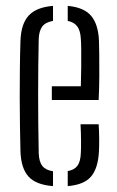

<svg xmlns="http://www.w3.org/2000/svg" viewBox="-20 -626 399 652"><path d="M49.5 -111.5Q48.5 -151 47.8 -197.5Q47 -244 47 -294.2Q47 -344.5 47.5 -393.8Q48 -443 49.5 -487.5Q51.5 -545 77.5 -573.2Q103.5 -601.5 160 -606V-555Q134 -550.5 123.2 -535.5Q112.5 -520.5 111.5 -494Q110.5 -448 110 -400.5Q109.5 -353 109.5 -304.2Q109.5 -255.5 110 -205.8Q110.5 -156 111.5 -106Q112.5 -76.5 124 -62.2Q135.5 -48 160 -44.5V6Q102 1.5 76.8 -26.5Q51.5 -54.5 49.5 -111.5ZM210 6V-45Q232.5 -49 243 -63.2Q253.5 -77.5 254.5 -106.5Q255.5 -121.5 255.2 -148.8Q255 -176 253.5 -204H315Q316.5 -184.5 316.8 -156Q317 -127.5 316 -111.5Q313 -54.5 289.2 -26.5Q265.5 1.5 210 6ZM156 -286.5V-333H254.5Q255.5 -365 255.8 -398Q256 -431 255.8 -457.2Q255.5 -483.5 254.5 -494Q253 -522.5 242 -536.8Q231 -551 210 -555V-606Q265 -601 289.2 -572.5Q313.5 -544 316 -489Q316.5 -478 317 -444.5Q317.5 -411 317.2 -368.2Q317 -325.5 315 -286.5Z"/></svg>

Font: Big Shoulders Stencil Text Thin Light
Style: Regular
Weight: 300
Version: Version 2.001